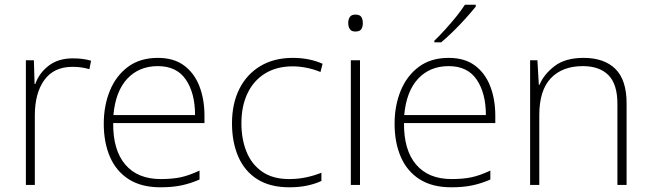

<svg xmlns="http://www.w3.org/2000/svg" viewBox="-20 -786 2766 816"><path d="M290 -538Q312 -538 331 -535.5Q350 -533 367 -528L360 -492Q342 -497 325.5 -499.5Q309 -502 288 -502Q209 -502 168.5 -446Q128 -390 128 -295V0H90V-530H124L127 -429H130Q146 -475 186.5 -506.5Q227 -538 290 -538Z M651 -540Q719 -540 762.5 -507.5Q806 -475 827.5 -419.5Q849 -364 849 -294V-263H461Q460 -148 512.5 -86.5Q565 -25 663 -25Q712 -25 747.5 -32.5Q783 -40 828 -61V-23Q789 -6 750.5 2Q712 10 662 10Q581 10 527.5 -24Q474 -58 447.5 -119Q421 -180 421 -260Q421 -337 447 -400.5Q473 -464 524 -502Q575 -540 651 -540ZM651 -505Q571 -505 521 -451.5Q471 -398 462 -297H809Q809 -390 770 -447.5Q731 -505 651 -505Z M1210 10Q1128 10 1074 -24Q1020 -58 993 -119.5Q966 -181 966 -262Q966 -346 997.5 -408.5Q1029 -471 1087 -505.5Q1145 -540 1224 -540Q1261 -540 1292.5 -533.5Q1324 -527 1351 -515L1342 -480Q1313 -492 1282.5 -498Q1252 -504 1224 -504Q1156 -504 1107 -474Q1058 -444 1032 -389.5Q1006 -335 1006 -262Q1006 -195 1027.5 -141.5Q1049 -88 1094 -56.5Q1139 -25 1209 -25Q1247 -25 1282 -32.5Q1317 -40 1346 -52V-17Q1321 -5 1286.5 2.5Q1252 10 1210 10Z M1490 -724Q1509 -724 1515.5 -714Q1522 -704 1522 -688Q1522 -672 1515.5 -662Q1509 -652 1490 -652Q1474 -652 1467 -662Q1460 -672 1460 -688Q1460 -704 1467 -714Q1474 -724 1490 -724ZM1510 -530V0H1471V-530Z M1887 -540Q1955 -540 1998.5 -507.5Q2042 -475 2063.5 -419.5Q2085 -364 2085 -294V-263H1697Q1696 -148 1748.5 -86.5Q1801 -25 1899 -25Q1948 -25 1983.5 -32.5Q2019 -40 2064 -61V-23Q2025 -6 1986.5 2Q1948 10 1898 10Q1817 10 1763.5 -24Q1710 -58 1683.5 -119Q1657 -180 1657 -260Q1657 -337 1683 -400.5Q1709 -464 1760 -502Q1811 -540 1887 -540ZM1887 -505Q1807 -505 1757 -451.5Q1707 -398 1698 -297H2045Q2045 -390 2006 -447.5Q1967 -505 1887 -505ZM2002 -758Q1985 -737 1960.5 -709.5Q1936 -682 1908 -654.5Q1880 -627 1855 -606H1826V-613Q1847 -633 1872 -660.5Q1897 -688 1919.5 -716Q1942 -744 1956 -766H2002Z M2460 -540Q2548 -540 2595.5 -493Q2643 -446 2643 -347V0H2604V-345Q2604 -428 2566 -466.5Q2528 -505 2457 -505Q2370 -505 2321 -453.5Q2272 -402 2272 -297V0H2233V-530H2264L2270 -426H2273Q2292 -471 2337.5 -505.5Q2383 -540 2460 -540Z"/></svg>

Font: Noto Sans Bengali UI ExtraLight
Style: Regular
Weight: 200
Designer: Jelle Bosma - Monotype Design Team
Foundry: Monotype Imaging Inc.
Version: Version 2.003; ttfautohint (v1.8.4.7-5d5b)